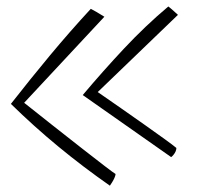

<svg xmlns="http://www.w3.org/2000/svg" viewBox="-20 -588 647 608"><path d="M513 -567.5Q521.5 -561 530 -553.2Q538.5 -545.5 543.5 -541L289.5 -296.5Q323.5 -273 362.5 -245.8Q401.5 -218.5 438 -192.8Q474.5 -167 501.5 -147.5Q528.5 -128 538.5 -119.5Q538.5 -113.5 535.8 -107.8Q533 -102 529.2 -97.5Q525.5 -93 522 -90.5L242 -287Q306 -363 373 -434.5Q440 -506 513 -567.5ZM267.5 -560Q273 -557.5 286.2 -549.8Q299.5 -542 310.5 -535L56.5 -262.5Q100 -228 148 -190Q196 -152 239 -118.5Q282 -85 311.2 -62.5Q340.5 -40 346 -37Q345.5 -31.5 342.5 -24.8Q339.5 -18 335.5 -11.5Q331.5 -5 328 0Q243.5 -59 165.2 -123.5Q87 -188 14.5 -259Q75.5 -337 138.2 -412.5Q201 -488 267.5 -560Z"/></svg>

Font: Grandstander Thin Thin
Style: Regular
Weight: 250
Version: Version 1.200